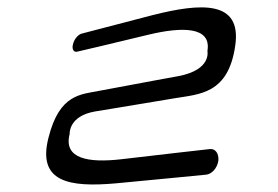

<svg xmlns="http://www.w3.org/2000/svg" viewBox="-20 -465 739 510"><path d="M245 -224C194 -214 138 -215 109 -100C78 19 164 33 288 22C426 9 527 -1 527 -1C542 -2 557 -18 560 -38C562 -57 552 -71 537 -69C537 -69 394 -53 302 -42C215 -32 148 -43 165 -109C165 -110 162 -157 233 -169C233 -169 313 -182 444 -204C508 -215 587 -214 605 -345C622 -465 513 -457 386 -425C270 -395 198 -376 198 -376C188 -374 177 -361 174 -348C170 -334 176 -325 186 -328C186 -328 294 -353 375 -373C463 -394 542 -395 531 -330C531 -328 542 -280 455 -263C455 -263 367 -247 245 -224Z"/></svg>

Font: Hi. Perspective
Style: Perspective
Weight: 400
Designer: Mew Too, Robert Jablonski
Foundry: Cannot Into Space Fonts
Version: Version 1.996